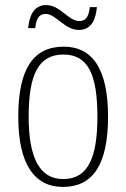

<svg xmlns="http://www.w3.org/2000/svg" viewBox="-20 -727 497 757"><path d="M291 -609C344 -609 358 -656 362 -699H334C331 -670 323 -644 293 -644C249 -644 218 -707 162 -707C109 -707 95 -657 91 -616H119C122 -645 129 -672 160 -672C201 -672 234 -609 291 -609ZM228 10C345 10 406 -76 406 -267C406 -453 346 -543 231 -543C110 -543 52 -453 52 -267C52 -78 117 10 228 10ZM229 -21C135 -21 93 -107 93 -267C93 -430 130 -512 230 -512C328 -512 364 -432 364 -267C364 -109 329 -21 229 -21Z"/></svg>

Font: Noto Serif Hebrew Condensed ExtraLight
Style: Regular
Weight: 200
Width: 3
Designer: Monotype Design Team
Foundry: Monotype Imaging Inc.
Version: Version 2.004